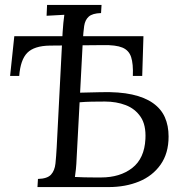

<svg xmlns="http://www.w3.org/2000/svg" viewBox="-20 -759 752 779"><path d="M132 0 134 -33Q172 -34 187 -50.5Q202 -67 205 -95.5Q208 -124 210 -161L234 -627Q235 -647 237 -665.5Q239 -684 241 -699Q223 -698 205 -697Q187 -696 169 -695L171 -739H392L390 -706Q355 -705 340 -691.5Q325 -678 321.5 -653.5Q318 -629 316 -593L305 -383L389 -385Q464 -387 516 -375.5Q568 -364 601 -340.5Q634 -317 649 -283Q664 -249 664 -205Q664 -137 631.5 -91Q599 -45 544 -22.5Q489 0 421 0ZM284 -41Q300 -40 322.5 -39.5Q345 -39 364.5 -39Q384 -39 390 -39Q467 -39 516.5 -77.5Q566 -116 570 -195Q573 -252 550.5 -285Q528 -318 490 -332.5Q452 -347 406 -347Q376 -347 351.5 -346.5Q327 -346 303 -344L291 -119Q290 -92 288 -73Q286 -54 284 -41ZM21 -451 38 -612H562L557 -451H519Q521 -500 512 -527.5Q503 -555 476.5 -566Q450 -577 398 -576L182 -574Q119 -573 91 -545Q63 -517 58 -451Z"/></svg>

Font: Lora
Style: Italic
Weight: 400
Italic angle: -3°
Designer: Olga Karpushina, Alexei Vanyashin (Cyrillic)
Foundry: Cyreal
Version: Version 3.008